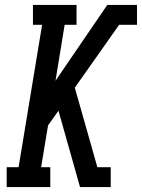

<svg xmlns="http://www.w3.org/2000/svg" viewBox="-20 -755 573 775"><path d="M7 0V-80H55L150 -655H113V-735H289V-655H241L204 -429L413 -735H533V-655H461L282 -401L373 -80H427V0H303L216 -308L174 -249L146 -80H183V0Z"/></svg>

Font: Iosevka Slab Medium Oblique
Style: Regular
Weight: 500
Italic angle: -9°
Monospace: yes
Designer: Belleve Invis
Foundry: Belleve Invis
Version: Version 11.1.1; ttfautohint (v1.8.3)